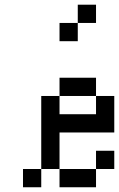

<svg xmlns="http://www.w3.org/2000/svg" viewBox="-20 -789 502 809"><path d="M76.9 -76.9H153.8V0H76.9ZM230.8 -76.9H307.7V0H230.8ZM307.7 -76.9H384.6V0H307.7ZM153.8 -153.8H230.8V-76.9H153.8ZM153.8 -230.8H230.8V-153.8H153.8ZM153.8 -307.7H230.8V-230.8H153.8ZM153.8 -384.6H230.8V-307.7H153.8ZM230.8 -461.5H307.7V-384.6H230.8ZM307.7 -461.5H384.6V-384.6H307.7ZM384.6 -384.6H461.5V-307.7H384.6ZM384.6 -307.7H461.5V-230.8H384.6ZM307.7 -307.7H384.6V-230.8H307.7ZM230.8 -307.7H307.7V-230.8H230.8ZM384.6 -153.8H461.5V-76.9H384.6ZM307.7 -769.2H384.6V-692.3H307.7ZM230.8 -692.3H307.7V-615.4H230.8Z"/></svg>

Font: Jacquarda Bastarda 9
Style: Regular
Weight: 400
Designer: Sarah Cadigan-Fried
Version: Version 1.000; ttfautohint (v1.8.4.7-5d5b)